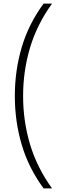

<svg xmlns="http://www.w3.org/2000/svg" viewBox="-20 -828 336 1068"><path d="M222.5 220Q139 106.5 100.8 -23Q62.5 -152.5 62.5 -294Q62.5 -435.5 100.8 -565Q139 -694.5 222.5 -808H269.5Q185.5 -691.5 147 -562.5Q108.5 -433.5 108.5 -294Q108.5 -154.5 147 -25.5Q185.5 103.5 269.5 220Z"/></svg>

Font: Encode Sans Semi Condensed ExtraLight
Style: Regular
Weight: 200
Width: 4
Designer: Multiple Designers
Foundry: Impallari Type
Version: Version 3.000; ttfautohint (v1.8.3) -l 8 -r 50 -G 200 -x 14 